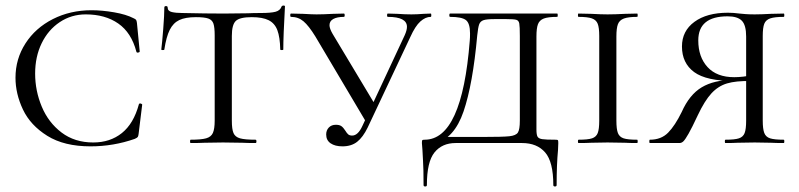

<svg xmlns="http://www.w3.org/2000/svg" viewBox="-20 -517 2888 694"><path d="M463 -451Q470 -448 472 -445Q474 -442 475 -434L485 -331Q485 -328 479.5 -327Q474 -326 473 -330Q455 -399 407.5 -432Q360 -465 290 -465Q238 -465 196 -437Q154 -409 130.5 -360.5Q107 -312 107 -251Q107 -189 131 -131.5Q155 -74 202.5 -38Q250 -2 317 -2Q378 -2 420.5 -36Q463 -70 482 -140Q482 -143 487 -143Q489 -143 491.5 -141.5Q494 -140 494 -139L481 -33Q480 -25 478 -22Q476 -19 467 -15Q390 12 307 12Q212 12 151 -26Q90 -64 63 -121Q36 -178 36 -236Q36 -304 72 -360Q108 -416 171 -448Q234 -480 311 -480Q349 -480 392.5 -472.5Q436 -465 463 -451Z M574 -338Q574 -336 568.5 -336Q563 -336 563 -338Q566 -361 570 -412Q574 -463 574 -490Q574 -495 580 -495Q586 -495 586 -490Q586 -477 601 -473.5Q616 -470 638 -470Q726 -468 789 -468L876 -469Q894 -470 923 -470Q959 -470 976 -474.5Q993 -479 998 -494Q1000 -497 1005 -497Q1010 -497 1010 -494Q1004 -386 1004 -338Q1004 -336 998.5 -336Q993 -336 993 -338Q992 -383 982.5 -408Q973 -433 951 -444Q929 -455 890 -455Q847 -455 832.5 -441.5Q818 -428 818 -387V-81Q818 -50 824 -36Q830 -22 847.5 -17Q865 -12 904 -12Q907 -12 907 -6Q907 0 904 0Q873 0 856 -1L786 -2L719 -1Q701 0 669 0Q667 0 667 -6Q667 -12 669 -12Q707 -12 725 -17Q743 -22 749.5 -36.5Q756 -51 756 -81V-389Q756 -418 751.5 -431.5Q747 -445 733 -450Q719 -455 688 -455Q650 -455 628 -444.5Q606 -434 593.5 -409Q581 -384 574 -338Z M1032 -456Q1029 -456 1029 -462Q1029 -468 1032 -468L1075 -467Q1109 -465 1124 -465Q1148 -465 1184 -467L1223 -468Q1226 -468 1226 -462Q1226 -456 1223 -456Q1199 -456 1185 -448.5Q1171 -441 1171 -426Q1171 -414 1182 -395L1338 -135L1305 -73L1120 -385Q1096 -424 1077 -440Q1058 -456 1032 -456ZM1451 -420Q1451 -456 1382 -456Q1379 -456 1379 -462Q1379 -468 1382 -468L1416 -467Q1444 -465 1467 -465Q1487 -465 1511 -467L1537 -468Q1539 -468 1539 -462Q1539 -456 1537 -456Q1518 -456 1499.5 -439.5Q1481 -423 1463 -383L1309 -56Q1292 -21 1271 -4.5Q1250 12 1218 12Q1191 12 1175 1Q1159 -10 1159 -31Q1159 -46 1168.5 -56Q1178 -66 1194 -66Q1207 -66 1214 -61Q1221 -56 1228 -45Q1234 -35 1239 -31Q1244 -27 1253 -27Q1274 -27 1290 -62L1443 -390Q1451 -408 1451 -420Z M1507 26Q1505 6 1505 0Q1505 -9 1506.5 -10.5Q1508 -12 1515 -12Q1650 -12 1678 -370Q1679 -380 1679 -396Q1679 -433 1664 -444.5Q1649 -456 1607 -456Q1604 -456 1604 -462Q1604 -468 1607 -468H1994Q1996 -468 1996 -462Q1996 -456 1994 -456Q1961 -456 1945.5 -450Q1930 -444 1924.5 -429.5Q1919 -415 1919 -385V-81V-49Q1919 -30 1923 -23Q1927 -16 1940 -14Q1953 -12 1988 -12Q1995 -12 1996.5 -10.5Q1998 -9 1998 0L1997 25Q1992 78 1992 152Q1992 157 1986 157Q1980 157 1980 152Q1980 68 1950.5 34Q1921 0 1867 0H1627Q1578 0 1550.5 34Q1523 68 1523 152Q1523 157 1517 157Q1511 157 1511 152Q1511 93 1509 63Q1507 33 1507 26ZM1565 -22H1727Q1797 -22 1821 -24.5Q1845 -27 1852 -38Q1859 -49 1859 -81V-387Q1859 -421 1857 -432Q1855 -443 1846 -445.5Q1837 -448 1810 -448H1768Q1739 -448 1727.5 -444Q1716 -440 1712 -429Q1708 -418 1705 -389Q1689 -212 1655.5 -114Q1622 -16 1551 2Z M2283 -12Q2285 -12 2285 -6Q2285 0 2283 0Q2255 0 2239 -1L2176 -2L2117 -1Q2100 0 2071 0Q2069 0 2069 -6Q2069 -12 2071 -12Q2105 -12 2120 -17Q2135 -22 2140.5 -36Q2146 -50 2146 -81V-387Q2146 -417 2140.5 -431Q2135 -445 2119.5 -450.5Q2104 -456 2071 -456Q2069 -456 2069 -462Q2069 -468 2071 -468L2117 -467Q2153 -465 2176 -465Q2202 -465 2240 -467L2283 -468Q2285 -468 2285 -462Q2285 -456 2283 -456Q2251 -456 2235 -450Q2219 -444 2213.5 -429.5Q2208 -415 2208 -385V-81Q2208 -50 2213.5 -36Q2219 -22 2234 -17Q2249 -12 2283 -12Z M2329 -12Q2370 -12 2395 -37.5Q2420 -63 2444 -112Q2472 -175 2516.5 -201.5Q2561 -228 2629 -228L2636 -224Q2533 -224 2489 -256.5Q2445 -289 2445 -349Q2445 -405 2490 -438Q2535 -471 2611 -471Q2631 -471 2653 -468Q2662 -467 2675.5 -466Q2689 -465 2708 -465Q2731 -465 2767 -467L2813 -468Q2815 -468 2815 -462Q2815 -456 2813 -456Q2780 -456 2764 -450.5Q2748 -445 2742.5 -431Q2737 -417 2737 -387V-81Q2737 -51 2742.5 -36.5Q2748 -22 2763.5 -17Q2779 -12 2813 -12Q2815 -12 2815 -6Q2815 0 2813 0Q2784 0 2767 -1L2708 -2L2646 -1Q2630 0 2602 0Q2600 0 2600 -6Q2600 -12 2602 -12Q2636 -12 2651 -17Q2666 -22 2671.5 -36Q2677 -50 2677 -81V-385Q2677 -426 2661.5 -442Q2646 -458 2610 -458Q2504 -458 2504 -371Q2504 -311 2537.5 -274.5Q2571 -238 2634 -238Q2649 -238 2666.5 -240Q2684 -242 2694 -245L2692 -224Q2640 -225 2608 -215.5Q2576 -206 2551.5 -179.5Q2527 -153 2502 -100Q2481 -55 2469 -34Q2457 -13 2450.5 -6.5Q2444 0 2436 0H2329Q2327 0 2327 -6Q2327 -12 2329 -12Z"/></svg>

Font: Cormorant SC
Style: Regular
Weight: 400
Designer: Christian Thalmann (Catharsis Fonts)
Foundry: Catharsis Fonts
Version: Version 4.000